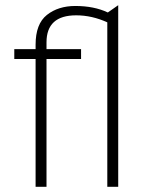

<svg xmlns="http://www.w3.org/2000/svg" viewBox="-20 -719 570 739"><path d="M35 -492V-530H117V-547Q117 -627 160.5 -661.5Q204 -696 270 -696Q342 -696 395 -671L435 -699V0H393V-633Q334 -660 273 -660Q159 -660 159 -556V-530H292V-492H159V0H117V-492Z"/></svg>

Font: Roundo Light
Style: Regular
Weight: 300
Designer: Namrata Goyal (Gurmukhi), Shiva Nallaperumal (Latin)
Foundry: Indian Type Foundry
Version: Version 1.000;PS 1.0;hotconv 1.0.88;makeotf.lib2.5.647800